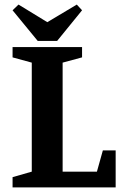

<svg xmlns="http://www.w3.org/2000/svg" viewBox="-20 -820 531 840"><path d="M35 0V-45L119 -69V-546L35 -569V-614H339V-569L254 -546V-69H404L430 -162H486V0ZM145 -641 35 -775 61 -800 187 -723 316 -800 339 -775 230 -641Z"/></svg>

Font: Manuale
Style: Regular
Weight: 400
Designer: Eduardo Tunni / Pablo Cosgaya
Foundry: Eduardo Tunni / Pablo Cosgaya
Version: Version 1.002